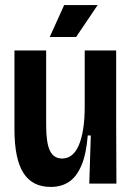

<svg xmlns="http://www.w3.org/2000/svg" viewBox="-20 -724 520 757"><path d="M180 13Q107 13 72 -42.5Q37 -98 37 -214V-525H162V-230Q162 -160 177 -129.5Q192 -99 225 -99Q247 -99 263.5 -112.5Q280 -126 291 -152Q302 -178 308 -216Q314 -254 314 -304V-525H438V-244L439 0H332L338 -190H326Q320 -116 301 -71.5Q282 -27 252 -7Q222 13 180 13ZM280 -578H176L233 -704H365Z"/></svg>

Font: Bricolage Grotesque 72pt SemiCondensed SemiBold
Style: Regular
Weight: 600
Width: 4
Designer: Mathieu Triay
Foundry: Atelier Triay
Version: Version 1.001;gftools[0.9.33.dev8+g029e19f]